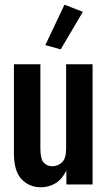

<svg xmlns="http://www.w3.org/2000/svg" viewBox="-20 -781 452 813"><path d="M153 12Q104 12 71.5 -22Q39 -56 39 -132V-509H151V-152Q151 -108 165 -92.5Q179 -77 202 -77Q224 -77 242 -93Q260 -109 260 -152V-509H372V0H261V-59Q243 -22 215 -5Q187 12 153 12ZM237 -572 172 -590 253 -761 331 -731Z"/></svg>

Font: Special Gothic Condensed One
Style: Regular
Weight: 400
Designer: Alistair McCready
Foundry: Monolith
Version: Version 1.010; ttfautohint (v1.8.4.7-5d5b)